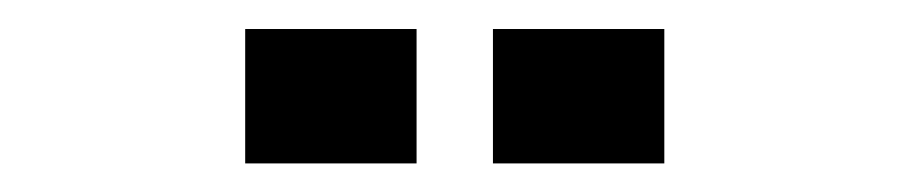

<svg xmlns="http://www.w3.org/2000/svg" viewBox="-20 -740 640 135"><path d="M326.6 -625.1V-719.6H447.1V-625.1ZM152.4 -625.1V-719.6H272.9V-625.1Z"/></svg>

Font: Foldit Thin
Style: Regular
Weight: 100
Designer: Sophia Tai
Foundry: Sophia Tai
Version: Version 1.003